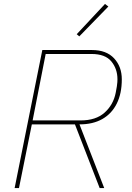

<svg xmlns="http://www.w3.org/2000/svg" viewBox="-20 -951 670 971"><path d="M141 -322 76 0H54L194 -698H445Q518 -698 557 -656Q596 -614 596 -550Q596 -478 570.5 -427Q545 -376 497.5 -349Q450 -322 382 -322L507 0H484L359 -322ZM145 -342H388Q465 -342 509 -381.5Q553 -421 565 -481Q569 -501 571 -514Q573 -527 573.5 -536Q574 -545 574 -550Q574 -603 543 -640.5Q512 -678 443 -678H211ZM528 -918 381 -767 368 -778 511 -931Z"/></svg>

Font: IBM Plex Sans Thin
Style: Italic
Weight: 250
Italic angle: -11.31°
Designer: Mike Abbink, Paul van der Laan, Pieter van Rosmalen
Foundry: Bold Monday
Version: Version 3.201